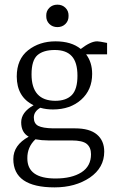

<svg xmlns="http://www.w3.org/2000/svg" viewBox="-20 -602 498 823"><path d="M273.9 -534.2Q274.4 -513.2 260.7 -499.5Q247.1 -485.8 226.1 -485.8Q205.1 -485.8 191.4 -499.5Q177.7 -513.2 178.2 -534.2Q177.7 -554.7 191.4 -568.4Q205.1 -582 226.1 -582Q247.1 -582 260.7 -568.4Q274.4 -554.7 273.9 -534.2ZM115.2 -283.2Q115.2 -170.4 216.8 -169.9Q263.7 -169.9 288.1 -194.8Q312 -219.7 312 -277.3Q312 -335 287.6 -361.3Q263.7 -387.7 214.8 -387.7Q166 -387.7 140.6 -365.7Q115.2 -343.3 115.2 -283.2ZM217.8 163.1Q287.6 163.1 329.1 136.7Q370.1 110.4 370.1 59.1Q370.1 30.3 352.1 15.1Q334 0 287.1 0H187Q159.2 0 131.8 -4.9Q96.7 28.3 97.2 76.2Q96.7 163.1 217.8 163.1ZM213.9 201.2Q37.1 201.2 37.1 79.6Q37.1 20 103 -16.1Q70.8 -34.2 70.8 -77.6Q70.8 -121.1 124 -150.9Q52.2 -186 51.8 -273.9Q51.8 -348.1 100.6 -386.7Q149.4 -424.8 217.8 -424.8Q286.1 -424.8 326.2 -392.1Q369.1 -425.3 397 -424.8Q405.8 -424.8 439 -418V-369.1H349.1Q375 -335 375 -285.2Q375 -216.8 328.1 -174.8Q281.2 -132.8 207 -132.8Q177.2 -132.8 152.8 -140.1Q125 -124 125 -98.1Q125 -72.3 144 -62.5Q163.1 -52.7 207 -51.8H301.8Q364.3 -51.8 395.5 -25.4Q426.8 1 426.8 47.9Q426.8 116.7 365.2 159.2Q302.7 201.2 213.9 201.2Z"/></svg>

Font: Yrsa-Light
Style: Regular
Weight: 300
Designer: Anna Giedrys (Yrsa+Rasa design), David Brezina (Yrsa art-direction, Rasa art-direction, design)
Foundry: Rosetta Type Foundry
Version: Version 1.001;PS 1.1;hotconv 1.0.88;makeotf.lib2.5.647800